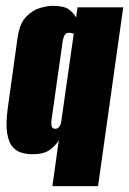

<svg xmlns="http://www.w3.org/2000/svg" viewBox="-20 -520 441 656"><path d="M159 116 181 -41Q170 -22 149.5 -7.5Q129 7 91 7Q74 7 56 2.5Q38 -2 24 -17Q10 -32 4.5 -64.5Q-1 -97 7 -154L40 -391Q47 -440 69.5 -463Q92 -486 117.5 -493Q143 -500 160 -500Q200 -500 216.5 -487Q233 -474 240 -460L245 -495H401L315 116ZM169 -80Q173 -80 176 -81.5Q179 -83 182 -86.5Q185 -90 187 -95.5Q189 -101 190 -110L232 -405Q232 -405 230.5 -405.5Q229 -406 226.5 -406.5Q224 -407 221 -407.5Q218 -408 215 -408Q210 -408 206 -405.5Q202 -403 199 -396.5Q196 -390 194 -378L156 -110Q155 -101 155.5 -95.5Q156 -90 157.5 -86.5Q159 -83 162 -81.5Q165 -80 169 -80Z"/></svg>

Font: Alumni Sans Black
Style: Italic
Weight: 900
Italic angle: -8°
Version: Version 1.016